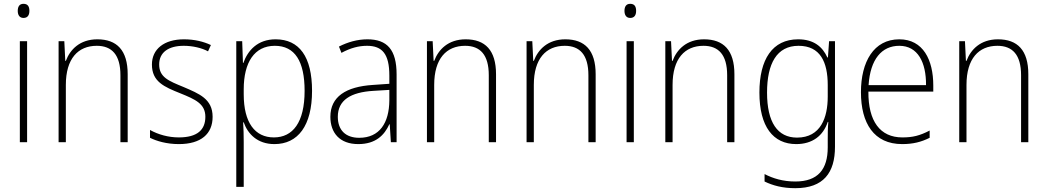

<svg xmlns="http://www.w3.org/2000/svg" viewBox="-20 -745 5486 1006"><path d="M103 -725C81 -725 73 -709 73 -688C73 -667 82 -651 103 -651C125 -651 134 -666 134 -688C134 -709 127 -725 103 -725ZM122 -529H84V0H122Z M490 -539C398 -539 347 -485 325 -426H322L317 -529H287V0H325V-300C325 -438 389 -505 487 -505C566 -505 611 -458 611 -351V0H649V-356C649 -482 592 -539 490 -539Z M1094 -133C1094 -227 1023 -254 942 -289C864 -321 814 -340 814 -407C814 -471 863 -505 943 -505C989 -505 1037 -494 1070 -476L1085 -509C1047 -527 999 -539 944 -539C839 -539 776 -487 776 -407C776 -317 840 -290 925 -256C1004 -224 1056 -201 1056 -133C1056 -65 1014 -25 917 -25C862 -25 809 -40 766 -64V-23C800 -6 853 10 917 10C1034 10 1094 -44 1094 -133Z M1424 -539C1329 -539 1278 -480 1255 -415H1253L1249 -529H1218V234H1257V-1C1257 -36 1256 -73 1254 -104H1257C1278 -44 1328 10 1418 10C1541 10 1615 -86 1615 -269C1615 -448 1548 -539 1424 -539ZM1420 -505C1525 -505 1576 -424 1576 -269C1576 -103 1514 -25 1415 -25C1316 -25 1257 -102 1257 -251V-277C1257 -418 1313 -505 1420 -505Z M1905 -539C1852 -539 1801 -524 1756 -501L1769 -468C1817 -494 1860 -505 1903 -505C1983 -505 2020 -462 2020 -349V-306L1934 -300C1792 -291 1711 -238 1711 -133C1711 -49 1760 10 1857 10C1949 10 1994 -37 2020 -94H2022L2028 0H2058V-355C2058 -484 2009 -539 1905 -539ZM1937 -269 2020 -274V-219C2019 -101 1969 -23 1862 -23C1791 -23 1750 -63 1750 -133C1750 -220 1817 -262 1937 -269Z M2420 -539C2328 -539 2277 -485 2255 -426H2252L2247 -529H2217V0H2255V-300C2255 -438 2319 -505 2417 -505C2496 -505 2541 -458 2541 -351V0H2579V-356C2579 -482 2522 -539 2420 -539Z M2942 -539C2850 -539 2799 -485 2777 -426H2774L2769 -529H2739V0H2777V-300C2777 -438 2841 -505 2939 -505C3018 -505 3063 -458 3063 -351V0H3101V-356C3101 -482 3044 -539 2942 -539Z M3282 -725C3260 -725 3252 -709 3252 -688C3252 -667 3261 -651 3282 -651C3304 -651 3313 -666 3313 -688C3313 -709 3306 -725 3282 -725ZM3301 -529H3263V0H3301Z M3669 -539C3577 -539 3526 -485 3504 -426H3501L3496 -529H3466V0H3504V-300C3504 -438 3568 -505 3666 -505C3745 -505 3790 -458 3790 -351V0H3828V-356C3828 -482 3771 -539 3669 -539Z M4162 -539C4027 -539 3959 -434 3959 -260C3959 -81 4031 10 4152 10C4236 10 4293 -33 4317 -106H4320C4317 -71 4317 -44 4317 -12V27C4317 142 4266 206 4147 206C4083 206 4030 190 3986 167V206C4029 227 4080 241 4147 241C4295 241 4355 160 4355 24V-529H4324L4318 -444H4315C4290 -499 4245 -539 4162 -539ZM4164 -505C4278 -505 4317 -420 4317 -299V-239C4317 -130 4281 -24 4156 -24C4054 -24 3999 -104 3999 -260C3999 -412 4050 -505 4164 -505Z M4692 -539C4558 -539 4491 -421 4491 -262C4491 -99 4559 10 4707 10C4764 10 4807 -1 4851 -23V-61C4799 -34 4762 -25 4708 -25C4591 -25 4529 -110 4530 -265H4870V-297C4870 -431 4817 -539 4692 -539ZM4692 -505C4789 -505 4833 -418 4832 -299H4531C4540 -435 4600 -505 4692 -505Z M5209 -539C5117 -539 5066 -485 5044 -426H5041L5036 -529H5006V0H5044V-300C5044 -438 5108 -505 5206 -505C5285 -505 5330 -458 5330 -351V0H5368V-356C5368 -482 5311 -539 5209 -539Z"/></svg>

Font: Noto Sans Devanagari UI SemiCondensed ExtraLight
Style: Regular
Weight: 200
Width: 4
Designer: Jelle Bosma - Monotype Design Team
Foundry: Monotype Imaging Inc.
Version: Version 2.004